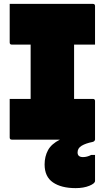

<svg xmlns="http://www.w3.org/2000/svg" viewBox="-20 -720 540 990"><path d="M30 -700H459Q470 -700 470 -689V-490H362V-210H459Q470 -210 470 -199V0Q470 2 467.5 6Q465 10 457 12Q422 19 401 31.5Q380 44 380 66Q380 90 408 90Q429 90 450 79H470V213Q470 226 440.5 238Q411 250 370 250Q296 250 253 220.5Q210 191 210 128Q210 87 227.5 54.5Q245 22 289 0H41Q30 0 30 -11V-210H138V-490H41Q30 -490 30 -501Z"/></svg>

Font: Recursive Sn Lnr St XBk
Style: Regular
Weight: 1000
Version: Version 1.079;hotconv 1.0.112;makeotfexe 2.5.65598; ttfautoh